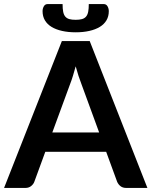

<svg xmlns="http://www.w3.org/2000/svg" viewBox="-27 -925 746 945"><path d="M0 0ZM698.5 0H594.5Q577 0 566 -8.8Q555 -17.5 549.5 -30.5L495.5 -178H196L142 -30.5Q138 -19 126.5 -9.5Q115 0 98 0H-7L277.5 -723H414.5ZM230.5 -273H461L373 -513.5Q366.5 -529.5 359.5 -551.2Q352.5 -573 345.5 -598.5Q338.5 -573 331.8 -551Q325 -529 318.5 -512.5ZM345.5 -827.5Q364 -827.5 376.5 -831Q389 -834.5 396.5 -843.2Q404 -852 407 -867Q410 -882 410 -905H483Q496 -905 502.2 -894Q508.5 -883 508.5 -870Q508.5 -844.5 497 -825Q485.5 -805.5 464 -792.5Q442.5 -779.5 412.5 -772.8Q382.5 -766 345.5 -766Q308.5 -766 278.5 -772.8Q248.5 -779.5 227 -792.5Q205.5 -805.5 194 -825Q182.5 -844.5 182.5 -870Q182.5 -883 188.8 -894Q195 -905 208 -905H281Q281 -882 284 -867Q287 -852 294.5 -843.2Q302 -834.5 314.2 -831Q326.5 -827.5 345.5 -827.5Z"/></svg>

Font: Lato
Style: Bold
Weight: 700
Designer: Lukasz Dziedzic
Foundry: tyPoland Lukasz Dziedzic
Version: Version 2.007; 2014-02-27